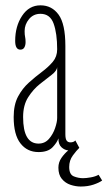

<svg xmlns="http://www.w3.org/2000/svg" viewBox="-20 -546 394 702"><path d="M121 10Q79.5 10 54.8 -21.8Q30 -53.5 30 -118Q30 -163 46 -193Q62 -223 85.8 -244.2Q109.5 -265.5 133.2 -283.2Q157 -301 173 -320Q189 -339 189 -365.5Q189 -424 176 -459.8Q163 -495.5 128 -495.5Q102 -495.5 86 -476Q70 -456.5 70 -432.5Q70 -418.5 71.8 -411Q73.5 -403.5 73.5 -392Q73.5 -380.5 69 -372.5Q64.5 -364.5 54.5 -364.5Q35.5 -364.5 35.5 -396.5Q35.5 -450 60.8 -488.2Q86 -526.5 128 -526.5Q169.5 -526.5 194.2 -492.5Q219 -458.5 219 -378V-55.5Q219 -38 223.8 -31.8Q228.5 -25.5 237.5 -25.5Q249.5 -25.5 255.5 -32.5L270 -5.5Q260 4 246.5 22.2Q233 40.5 233 64.5Q233 92 249.8 98.8Q266.5 105.5 283.5 105.5Q295 105.5 312 102.5Q329 99.5 340.5 93L353.5 114Q342.5 122 321.8 129Q301 136 275 136Q257 136 238 129.8Q219 123.5 206.2 108.2Q193.5 93 193.5 67Q193.5 47.5 204.5 31.5Q215.5 15.5 229.5 4Q215.5 2.5 204.5 -7.8Q193.5 -18 193.5 -40Q188.5 -24.5 171.8 -7.2Q155 10 121 10ZM121 -21Q144 -21 159 -38.2Q174 -55.5 181.5 -77.8Q189 -100 189 -114.5V-301Q188 -287 169 -272.5Q150 -258 125.8 -238.8Q101.5 -219.5 83 -190.5Q64.5 -161.5 64.5 -118Q64.5 -21 121 -21Z"/></svg>

Font: Imbue 10pt Thin
Style: Regular
Weight: 100
Designer: Tyler Finck
Foundry: Etcetera Type Company
Version: Version 1.102; ttfautohint (v1.8.3)